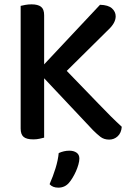

<svg xmlns="http://www.w3.org/2000/svg" viewBox="-20 -634 613 883"><path d="M183 -274V-1Q175 1 162 4Q149 7 133 7Q102 7 88.5 -4.5Q75 -16 75 -43V-607Q83 -609 96.5 -611.5Q110 -614 125 -614Q154 -614 168.5 -603Q183 -592 183 -564V-338L440 -612Q478 -611 495 -595.5Q512 -580 512 -559Q512 -528 477 -496L287 -308Q370 -223 432.5 -157.5Q495 -92 540 -51Q538 -23 521.5 -7.5Q505 8 482 8Q458 8 441.5 -5Q425 -18 408 -35ZM297 207Q278 229 248 229Q222 229 208 213Q224 177 235.5 139.5Q247 102 250 70Q274 59 299 59Q319 59 332 68Q345 77 345 95Q345 107 340.5 123Q336 139 329 154.5Q322 170 313.5 184Q305 198 297 207Z"/></svg>

Font: Baloo Paaji 2 Medium
Style: Regular
Weight: 500
Designer: Shuchita Grover, Noopur Datye and Ek Type
Foundry: Ek Type
Version: Version 1.640;hotconv 1.0.111;makeotfexe 2.5.65597; ttfautoh